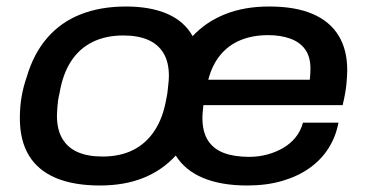

<svg xmlns="http://www.w3.org/2000/svg" viewBox="-20 -558 1126 590"><path d="M287 12Q207 12 152 -11Q97 -34 69 -80Q41 -126 41 -195Q41 -230 46.5 -261.5Q52 -293 62 -321Q83 -393 125 -441.5Q167 -490 228 -514Q289 -538 367 -538Q442 -538 494 -515.5Q546 -493 572 -447Q613 -491 672 -514.5Q731 -538 807 -538Q888 -538 941 -515Q994 -492 1020.5 -448.5Q1047 -405 1047 -343Q1047 -325 1044.5 -299Q1042 -273 1033 -235H605Q604 -224 603 -214.5Q602 -205 602 -196Q602 -153 619 -126.5Q636 -100 668 -88Q700 -76 746 -76Q774 -76 800.5 -83Q827 -90 849.5 -103Q872 -116 888 -135.5Q904 -155 911 -181H1020Q1012 -138 989.5 -102.5Q967 -67 931 -41.5Q895 -16 847 -2Q799 12 740 12Q660 12 604.5 -11Q549 -34 520 -80Q479 -35 421 -11.5Q363 12 287 12ZM295 -77Q349 -77 389 -97Q429 -117 455 -156.5Q481 -196 491 -254Q494 -267 495 -277.5Q496 -288 497 -296.5Q498 -305 498.5 -311.5Q499 -318 499 -325Q499 -367 482.5 -394.5Q466 -422 435 -435.5Q404 -449 359 -449Q305 -449 264.5 -429Q224 -409 198.5 -370Q173 -331 163 -272Q160 -260 158.5 -249.5Q157 -239 156.5 -230.5Q156 -222 155.5 -215Q155 -208 155 -202Q155 -160 171.5 -132Q188 -104 219 -90.5Q250 -77 295 -77ZM620 -313H932Q933 -323 933.5 -331.5Q934 -340 934 -347Q934 -384 917.5 -406.5Q901 -429 871.5 -439.5Q842 -450 804 -450Q757 -450 720 -435Q683 -420 657.5 -389.5Q632 -359 620 -313Z"/></svg>

Font: Archivo SemiExpanded Medium
Style: Italic
Weight: 500
Width: 6
Italic angle: -10°
Designer: Hector Gatti
Foundry: Omnibus-Type
Version: Version 2.001